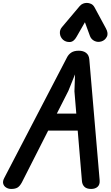

<svg xmlns="http://www.w3.org/2000/svg" viewBox="-42 -1270 743 1291"><path d="M33.5 0.5Q14.5 0.5 -0.8 -9Q-16 -18.5 -20.5 -35.2Q-25 -52 -12.5 -75L408.5 -884Q418.5 -904 437.2 -916.5Q456 -929 488 -929Q518 -929 537 -914.5Q556 -900 558.5 -871L628 -58.5Q630.5 -28.5 614.2 -14Q598 0.5 571 0.5Q540.5 0.5 525.8 -14Q511 -28.5 509 -52L480.5 -392H282L105 -43.5Q91.5 -18.5 76 -9Q60.5 0.5 33.5 0.5ZM340 -506H471L458.5 -656L462.5 -770L417.5 -658.5ZM640 -991.5Q615.5 -984 593.5 -994.5Q571.5 -1005 563 -1027.5L529 -1120.5L472.5 -1022Q454 -988.5 427.2 -987.5Q400.5 -986.5 381.5 -1003Q363 -1020.5 360.8 -1044.8Q358.5 -1069 375 -1088L493 -1228Q503.5 -1240.5 516.2 -1245.5Q529 -1250.5 541.5 -1250.5Q556 -1250.5 570.2 -1244Q584.5 -1237.5 593.5 -1221L670 -1079.5Q688.5 -1046 676.2 -1022.5Q664 -999 640 -991.5Z"/></svg>

Font: Edu AU VIC WA NT Hand SemiBold
Style: Regular
Weight: 600
Version: Version 1.001